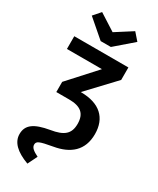

<svg xmlns="http://www.w3.org/2000/svg" viewBox="-279 -1008 1076 1306"><g transform="rotate(30 258.5 -354.5)"><path d="M418 -872 369 -928 239 -845 109 -928 60 -872 199 -752H279ZM255 -384 452 -593V-691H27V-591H302L111 -381V-301H212C303 -301 345 -266 345 -185C345 -108 305 -73 204 -57C88 -37 37 -1 37 71C37 134 86 183 184 219L221 144C180 124 159 107 159 84C159 57 177 49 278 31C403 10 482 -56 482 -184C482 -311 404 -383 260 -384Z"/></g></svg>

Font: Fira Sans Medium
Style: Regular
Weight: 500
Designer: Carrois Corporate & Edenspiekermann AG
Foundry: Carrois Corporate GbR & Edenspiekermann AG
Version: Version 4.203